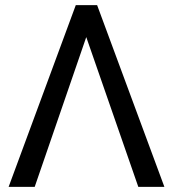

<svg xmlns="http://www.w3.org/2000/svg" viewBox="-20 -731 677 751"><path d="M13.7 0 276.4 -710.9H359.9L623 0H521L317.4 -585.9L115.7 0Z"/></svg>

Font: LXGW WenKai Screen R
Style: Regular
Weight: 400
Designer: Fontworks Inc.
Version: Version 1.235;May 31, 2022